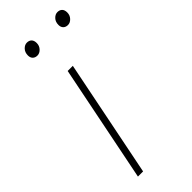

<svg xmlns="http://www.w3.org/2000/svg" viewBox="-220 -702 738 738"><g transform="rotate(-45 149.0 -333.0)"><path d="M44 0 140 -478H168L72 0ZM100 -602Q88 -602 81 -609Q74 -616 74 -628Q74 -645 84 -655.5Q94 -666 106 -666Q118 -666 125 -659Q132 -652 132 -638Q132 -623 122 -612.5Q112 -602 100 -602ZM266 -602Q254 -602 247 -609Q240 -616 240 -628Q240 -645 250 -655.5Q260 -666 272 -666Q284 -666 291 -659Q298 -652 298 -638Q298 -623 288 -612.5Q278 -602 266 -602Z"/></g></svg>

Font: Source Sans 3 VF
Style: Italic
Weight: 200
Italic angle: -11°
Designer: Paul D. Hunt
Foundry: Adobe Systems Incorporated
Version: Version 3.042;hotconv 1.0.118;makeotfexe 2.5.65603